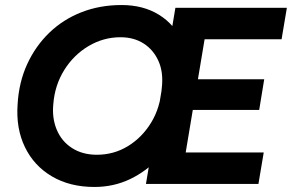

<svg xmlns="http://www.w3.org/2000/svg" viewBox="-20 -731 1160 763"><path d="M355 12Q258 12 186.5 -30Q115 -72 79 -146.5Q43 -221 50 -317Q55 -404 88 -476Q121 -548 176 -601Q231 -654 304 -682.5Q377 -711 463 -711Q549 -711 611.5 -672.5Q674 -634 706 -563Q738 -492 730 -395Q724 -310 694 -235.5Q664 -161 613.5 -106Q563 -51 497.5 -19.5Q432 12 355 12ZM365 -116Q432 -116 488 -150Q544 -184 580.5 -243.5Q617 -303 623 -382Q630 -443 610 -488Q590 -533 551 -558Q512 -583 459 -583Q391 -583 332 -548Q273 -513 235.5 -453Q198 -393 192 -319Q186 -262 205.5 -215.5Q225 -169 266.5 -142.5Q308 -116 365 -116ZM560 0 677 -700H814L697 0ZM664 0 685 -125H1028L1007 0ZM713 -294 733 -416H1030L1010 -294ZM760 -575 781 -700H1120L1099 -575Z"/></svg>

Font: Figtree Light
Style: Bold Italic
Weight: 700
Italic angle: -9.5°
Version: Version 2.000